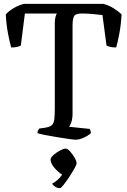

<svg xmlns="http://www.w3.org/2000/svg" viewBox="-20 -724 660 995"><path d="M372 0Q363 0 335.5 -4Q308 -8 274.5 -13.5Q241 -19 213 -24.5Q185 -30 174 -34Q174 -42 177.5 -48.5Q181 -55 184 -58L213 -62Q238 -66 248.5 -75.5Q259 -85 261.5 -106Q264 -127 264 -163V-606Q264 -623 267.5 -636Q271 -649 275 -654H109L88 -488Q84 -485 71 -481.5Q58 -478 38 -478Q31 -501 22 -547.5Q13 -594 10 -649Q24 -666 51 -682Q78 -698 105 -704H515Q544 -697 570.5 -680Q597 -663 610 -649Q607 -594 598 -547.5Q589 -501 582 -478Q563 -478 550 -481.5Q537 -485 532 -488L511 -646Q495 -648 464 -651Q433 -654 404 -654Q370 -654 363 -638.5Q356 -623 356 -591V-135Q356 -110 350 -92Q344 -74 338 -67L444 -56Q446 -54 448.5 -48Q451 -42 451 -34Q437 -21 414 -10.5Q391 0 372 0ZM291 251Q276 251 265 243Q254 235 250 228Q262 222 277 209.5Q292 197 302 181Q281 168 261.5 145Q242 122 242 103Q242 93 257 79.5Q272 66 291 56Q310 46 320 46Q330 46 343 60.5Q356 75 366.5 93Q377 111 377 122Q377 129 365.5 149.5Q354 170 338.5 193.5Q323 217 309.5 234Q296 251 291 251Z"/></svg>

Font: Texturina 72pt Medium
Style: Regular
Weight: 500
Designer: Guillermo Torres Carreño
Foundry: Omnibus-Type
Version: Version 1.002; ttfautohint (v1.8.3)